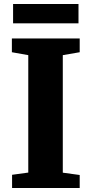

<svg xmlns="http://www.w3.org/2000/svg" viewBox="-20 -934 456 954"><path d="M120.5 -76.5V-660L39 -674.5V-743H376V-674.5L292 -660V-76L376 -64.5V0H40V-65.5ZM370 -914V-818H45V-914Z"/></svg>

Font: Merriweather 20pt Black
Style: Regular
Weight: 900
Version: Version 2.100